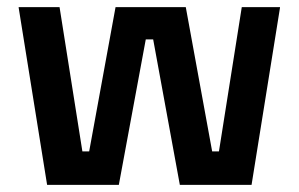

<svg xmlns="http://www.w3.org/2000/svg" viewBox="-20 -520 840 540"><path d="M314.2 0 390 -409.2H410.8L485.8 0H687.5L767.5 -498.3V-500H660L595.8 -94.2H576.7L502.5 -500H305L230.8 -94.2H211.7L147.5 -500H32.5V-498.3L112.5 0Z"/></svg>

Font: Familjen Grotesk SemiBold
Style: Regular
Weight: 600
Designer: Anders Wikstroem, Jonas Baeckman, Matilda Gysing, Kristian Moeller
Foundry: Familjen STHLM AB
Version: Version 2.000